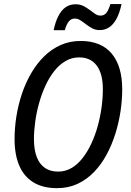

<svg xmlns="http://www.w3.org/2000/svg" viewBox="-20 -929 652 958"><path d="M264.2 9.8Q194.3 9.8 147.2 -18.8Q100.1 -47.4 76.4 -102.1Q52.7 -156.7 52.7 -234.9Q52.7 -291.5 62 -349.4Q71.3 -407.2 89.8 -462.2Q108.4 -517.1 136.2 -564.7Q164.1 -612.3 200.7 -648.2Q237.3 -684.1 282.7 -704.3Q328.1 -724.6 382.3 -724.6Q483.9 -724.6 536.9 -662.1Q589.8 -599.6 589.8 -482.9Q589.8 -430.2 581.3 -373.3Q572.8 -316.4 555.4 -261.2Q538.1 -206.1 511.7 -157.2Q485.4 -108.4 449.2 -70.8Q413.1 -33.2 367.2 -11.7Q321.3 9.8 264.2 9.8ZM270 -72.8Q306.2 -72.8 336.7 -90.6Q367.2 -108.4 391.8 -139.9Q416.5 -171.4 435.5 -212.2Q454.6 -252.9 467.3 -298.8Q480 -344.7 486.6 -392.1Q493.2 -439.5 493.2 -483.9Q493.2 -561 462.6 -601.8Q432.1 -642.6 375 -642.6Q337.9 -642.6 306.4 -624Q274.9 -605.5 250 -573.5Q225.1 -541.5 206.3 -500.5Q187.5 -459.5 174.8 -413.6Q162.1 -367.7 155.8 -322Q149.4 -276.4 149.4 -235.4Q149.4 -181.2 163.6 -145Q177.7 -108.9 204.6 -90.8Q231.4 -72.8 270 -72.8ZM247.6 -778.3Q256.3 -819.8 271 -848.6Q285.6 -877.4 306.9 -892.6Q328.1 -907.7 356.9 -907.7Q378.9 -907.7 396 -899.2Q413.1 -890.6 427.5 -879.4Q441.9 -868.2 454.8 -859.6Q467.8 -851.1 481 -851.1Q499 -851.1 510 -863.8Q521 -876.5 530.8 -908.7H586.4Q576.7 -863.3 561 -834.7Q545.4 -806.2 524.4 -792.5Q503.4 -778.8 477.5 -778.8Q457 -778.8 440.4 -787.6Q423.8 -796.4 409.4 -807.6Q395 -818.8 381.3 -827.6Q367.7 -836.4 353 -836.4Q335 -836.4 323.2 -822Q311.5 -807.6 303.2 -778.3Z"/></svg>

Font: Open Sans SemiCondensed Medium
Style: Italic
Weight: 500
Width: 4
Italic angle: -12°
Designer: Monotype Design Team
Foundry: Monotype Imaging Inc.
Version: Version 3.000